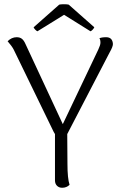

<svg xmlns="http://www.w3.org/2000/svg" viewBox="-20 -878 576 908"><path d="M499 -631 298 -244 299 -103Q299 -34 309 -4Q295 10 274 10Q259 10 249.5 0.5Q240 -9 240 -25V-244L234 -254L45 -643Q37 -659 16 -683Q35 -702 59 -702Q74 -702 83.5 -694.5Q93 -687 100 -671L277 -291L445 -644Q455 -665 455 -676Q455 -691 450 -697Q461 -702 482 -702Q512 -702 514 -670Q514 -657 499 -631ZM426 -749Q424 -744 418.5 -738Q413 -732 408 -730L283 -808L157 -730Q152 -732 146 -738.5Q140 -745 139 -749L260 -856Q266 -858 282 -858Q299 -858 305 -856Z"/></svg>

Font: Arima Madurai Light
Style: Regular
Weight: 300
Designer: Joana Correia and Natanael Gama
Foundry: NDISCOVER
Version: Version 1.019